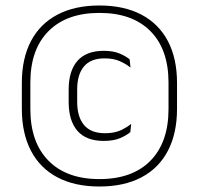

<svg xmlns="http://www.w3.org/2000/svg" viewBox="-20 -669 724 699"><path d="M342 10Q252 10 188.8 -23.5Q125.5 -57 92.5 -120.5Q59.5 -184 59.5 -273V-366.5Q59.5 -456 92.5 -519Q125.5 -582 188.8 -615.5Q252 -649 342 -649Q432 -649 495.2 -615.5Q558.5 -582 591.5 -519Q624.5 -456 624.5 -366.5V-273Q624.5 -184 591.5 -120.5Q558.5 -57 495.2 -23.5Q432 10 342 10ZM357.5 -156Q293.5 -156 261.8 -192.8Q230 -229.5 230 -298V-342.5Q230 -411 262 -447.5Q294 -484 358 -484Q392.5 -484 415.8 -474Q439 -464 452 -453L455 -423Q438.5 -436.5 415.8 -446.5Q393 -456.5 360.5 -456.5Q310.5 -456.5 285.8 -427.2Q261 -398 261 -343.5V-298Q261 -243.5 286 -213.8Q311 -184 362 -184Q395.5 -184 418.2 -194.2Q441 -204.5 457.5 -218L454.5 -188Q440.5 -176 417 -166Q393.5 -156 357.5 -156ZM342 -17Q462 -17 527.8 -84Q593.5 -151 593.5 -272V-368.5Q593.5 -489 527.8 -555.5Q462 -622 342 -622Q222.5 -622 156.5 -555.5Q90.5 -489 90.5 -368.5V-272Q90.5 -151 156.5 -84Q222.5 -17 342 -17Z"/></svg>

Font: Anek Telugu ExtraLight
Style: Regular
Weight: 250
Version: Version 1.003